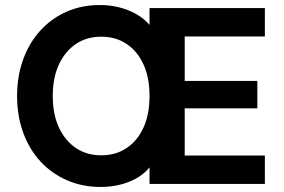

<svg xmlns="http://www.w3.org/2000/svg" viewBox="-20 -732 1130 764"><path d="M381 12Q308 12 247 -14.5Q186 -41 141.5 -89Q97 -137 72.5 -203.5Q48 -270 48 -350Q48 -430 72.5 -496.5Q97 -563 141 -611Q185 -659 245 -685.5Q305 -712 377 -712Q437 -712 489.5 -691.5Q542 -671 575 -633V-700H1034V-587H715V-410H1004V-301H715V-113H1034V0H575V-66Q553 -39 521 -21.5Q489 -4 453 4Q417 12 381 12ZM383 -114Q441 -114 484 -143Q527 -172 551 -224.5Q575 -277 575 -350Q575 -423 551 -475.5Q527 -528 484 -557Q441 -586 383 -586Q325 -586 282 -557Q239 -528 214.5 -475.5Q190 -423 190 -350Q190 -277 214.5 -224.5Q239 -172 282 -143Q325 -114 383 -114Z"/></svg>

Font: DM Sans 10pt ExtraBold
Style: Regular
Weight: 800
Version: Version 4.004;gftools[0.9.30]